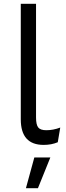

<svg xmlns="http://www.w3.org/2000/svg" viewBox="-20 -750 346 1007"><path d="M169 -730V-134Q169 -96 180.5 -81.5Q192 -67 223 -67Q259 -67 296 -81L283 -4Q250 10 209 10Q89 10 89 -124V-730ZM244 76 179 237H116L160 76Z"/></svg>

Font: Work Sans
Style: Regular
Weight: 400
Designer: Wei Huang
Foundry: Wei Huang
Version: Version 1.032;PS 001.032;hotconv 1.0.70;makeotf.lib2.5.58329